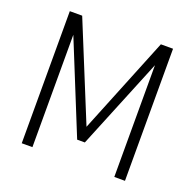

<svg xmlns="http://www.w3.org/2000/svg" viewBox="-124 -834 977 963"><g transform="rotate(20 364.5 -352.5)"><path d="M89 0V-705H155L372 -174H360L575 -705H640V0H583V-616H591L385 -112H344L139 -617H146V0Z"/></g></svg>

Font: Nunito Sans 10pt Condensed Light
Style: Regular
Weight: 300
Width: 3
Designer: Vernon Adams
Foundry: Vernon Adams
Version: Version 3.101;gftools[0.9.27]